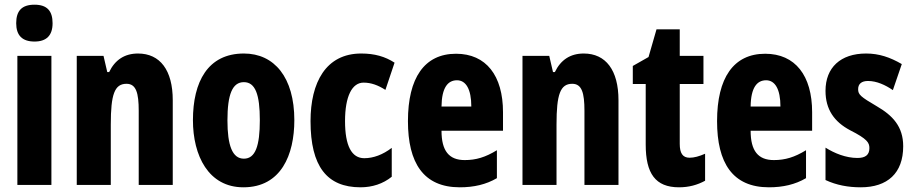

<svg xmlns="http://www.w3.org/2000/svg" viewBox="-20 -788 3894 818"><path d="M127 -768C73 -768 49 -742 49 -689C49 -637 75 -611 127 -611C178 -611 204 -637 204 -689C204 -741 181 -768 127 -768ZM199 -550H54V0H199Z M568 -560C511 -560 470 -533 445 -481H437L421 -550H307V0H452V-258C452 -386 468 -431 519 -431C560 -431 571 -392 571 -316V0H716V-361C716 -489 662 -560 568 -560Z M1234 -276C1234 -458 1149 -560 1019 -560C865 -560 802 -439 802 -276C802 -125 868 10 1017 10C1178 10 1234 -129 1234 -276ZM949 -275C949 -386 970 -438 1019 -438C1068 -438 1087 -385 1087 -276C1087 -166 1068 -112 1019 -112C970 -112 949 -168 949 -275Z M1516 10C1566 10 1612 -5 1649 -35V-158C1611 -129 1571 -114 1532 -114C1478 -114 1450 -167 1450 -272C1450 -378 1480 -436 1529 -436C1561 -436 1591 -425 1622 -405L1661 -521C1621 -547 1576 -560 1519 -560C1368 -560 1303 -436 1303 -272C1303 -79 1373 10 1516 10Z M1923 -559C1788 -559 1718 -456 1718 -272C1718 -94 1784 10 1939 10C1999 10 2051 -2 2097 -29V-148C2048 -118 2008 -106 1960 -106C1893 -106 1861 -145 1861 -231H2123V-310C2123 -466 2051 -559 1923 -559ZM1927 -446C1965 -446 1988 -408 1988 -334H1861C1862 -415 1888 -446 1927 -446Z M2467 -560C2410 -560 2369 -533 2344 -481H2336L2320 -550H2206V0H2351V-258C2351 -386 2367 -431 2418 -431C2459 -431 2470 -392 2470 -316V0H2615V-361C2615 -489 2561 -560 2467 -560Z M2918 -116C2888 -116 2876 -136 2876 -175V-430H2977V-550H2876V-663H2777L2743 -545L2676 -507V-430H2731V-172C2731 -49 2772 10 2873 10C2915 10 2951 0 2984 -18V-133C2959 -122 2937 -116 2918 -116Z M3240 -559C3105 -559 3035 -456 3035 -272C3035 -94 3101 10 3256 10C3316 10 3368 -2 3414 -29V-148C3365 -118 3325 -106 3277 -106C3210 -106 3178 -145 3178 -231H3440V-310C3440 -466 3368 -559 3240 -559ZM3244 -446C3282 -446 3305 -408 3305 -334H3178C3179 -415 3205 -446 3244 -446Z M3828 -165C3828 -249 3783 -296 3716 -335C3646 -376 3636 -385 3636 -408C3636 -431 3651 -443 3678 -443C3715 -443 3752 -426 3784 -404L3822 -515C3772 -544 3725 -560 3670 -560C3561 -560 3497 -500 3497 -401C3497 -322 3534 -269 3602 -233C3675 -196 3684 -180 3684 -157C3684 -128 3667 -115 3633 -115C3584 -115 3535 -135 3497 -159V-21C3544 1 3594 10 3647 10C3761 10 3828 -50 3828 -165Z"/></svg>

Font: Noto Sans Devanagari ExtraCondensed ExtraBold
Style: Regular
Weight: 800
Width: 2
Designer: Jelle Bosma - Monotype Design Team
Foundry: Monotype Imaging Inc.
Version: Version 2.004